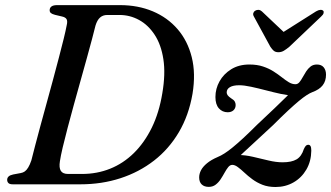

<svg xmlns="http://www.w3.org/2000/svg" viewBox="-20 -720 1294 750"><path d="M8 -17.5Q8 -25.5 13.8 -30.8Q19.5 -36 31.5 -38.5L61 -44Q70 -45.5 77 -50.5Q84 -55.5 90.2 -65.8Q96.5 -76 102.5 -93.5Q108 -115.5 117 -150Q126 -184.5 137.5 -227Q149 -269.5 161.8 -315.8Q174.5 -362 187 -408.2Q199.5 -454.5 210.2 -495.5Q221 -536.5 229 -569.2Q237 -602 240.5 -621Q244.5 -637 240.2 -644.8Q236 -652.5 222.5 -655.5L195 -662Q183.5 -665 178.8 -669Q174 -673 174 -680Q174 -689.5 181.2 -694.8Q188.5 -700 203 -700H449Q519 -700 576.8 -675.8Q634.5 -651.5 673.8 -606Q713 -560.5 729 -496.8Q745 -433 732 -353.5Q717.5 -269.5 678.8 -203.8Q640 -138 581.8 -92.8Q523.5 -47.5 450.5 -23.8Q377.5 0 293.5 0H30.5Q17.5 0 12.8 -5Q8 -10 8 -17.5ZM300.5 -40.5Q359 -40.5 410.2 -61Q461.5 -81.5 502.8 -122Q544 -162.5 572.8 -221Q601.5 -279.5 614 -355.5Q627 -431.5 618.2 -488.5Q609.5 -545.5 584.2 -584Q559 -622.5 523.2 -642Q487.5 -661.5 447 -661.5H399Q382 -661.5 370.8 -651.5Q359.5 -641.5 353 -620Q348.5 -600.5 339.5 -567.5Q330.5 -534.5 319 -492.2Q307.5 -450 294.2 -403.2Q281 -356.5 268.2 -309.8Q255.5 -263 244.2 -220.8Q233 -178.5 225 -144.5Q217 -110.5 214 -90Q210 -65 217.5 -52.8Q225 -40.5 246 -40.5ZM902.5 -96.5Q915 -109.5 933.2 -126.2Q951.5 -143 979 -168.5Q1006.5 -194 1047 -231.5Q1080.5 -265 1105.2 -288Q1130 -311 1147.5 -325.5Q1165 -340 1177.8 -348.2Q1190.5 -356.5 1200 -360Q1227.5 -370 1240.5 -386.8Q1253.5 -403.5 1253.5 -428.5Q1253.5 -446 1244.5 -457Q1235.5 -468 1218 -468Q1203 -468 1193 -460Q1183 -452 1175.8 -440.8Q1168.5 -429.5 1162.2 -418Q1156 -406.5 1149.5 -398.8Q1143 -391 1134 -391Q1121 -391 1108.2 -398.8Q1095.5 -406.5 1081 -418Q1066.5 -429.5 1048.5 -441Q1030.5 -452.5 1007.5 -460.2Q984.5 -468 954 -468Q913 -468 883.2 -449.5Q853.5 -431 837.5 -402.2Q821.5 -373.5 821.5 -341Q821.5 -312 835 -296.8Q848.5 -281.5 869.5 -281.5Q883.5 -281.5 892 -289.2Q900.5 -297 900.5 -310Q900.5 -317.5 896.8 -323.8Q893 -330 883.5 -335.5Q873 -342.5 869.2 -348Q865.5 -353.5 865.5 -359Q865.5 -372 878 -379.5Q890.5 -387 914.5 -387Q933.5 -387 961.2 -381Q989 -375 1019.5 -367Q1050 -359 1077 -353.2Q1104 -347.5 1120.5 -347.5L1122.5 -366.5Q1116 -359 1098.5 -341.8Q1081 -324.5 1052.5 -297.2Q1024 -270 984 -232.5Q954 -202.5 930.8 -181Q907.5 -159.5 889.5 -144.8Q871.5 -130 857 -120.8Q842.5 -111.5 830 -106.5Q804.5 -95.5 788.5 -82.2Q772.5 -69 765.2 -55Q758 -41 758 -27Q758 -9 768 0.5Q778 10 795.5 10Q811 10 822.2 1.5Q833.5 -7 842 -20Q850.5 -33 857.5 -45.8Q864.5 -58.5 871.5 -67.2Q878.5 -76 887.5 -76Q897.5 -76 909.2 -67.2Q921 -58.5 934.5 -45.8Q948 -33 965.5 -20Q983 -7 1005.2 1.8Q1027.5 10.5 1056.5 10.5Q1095 10.5 1126.5 -7.5Q1158 -25.5 1176.8 -57.8Q1195.5 -90 1196 -131.5Q1196 -144 1193 -149.2Q1190 -154.5 1184 -154.5Q1179 -154.5 1175.2 -151Q1171.5 -147.5 1167 -138Q1158 -109 1138.5 -97.5Q1119 -86 1084 -86Q1058.5 -86 1028.5 -93.2Q998.5 -100.5 968 -107.5Q937.5 -114.5 911.5 -114.5ZM1104 -580 1003 -675.5Q997 -681 990 -681.5Q983 -682 976.5 -678Q971.5 -675 969.5 -668.8Q967.5 -662.5 972 -655L1036 -537.5Q1042.5 -527.5 1049.2 -521.8Q1056 -516 1067.5 -516Q1079 -516 1088.8 -521.8Q1098.5 -527.5 1110.5 -537.5L1234 -655Q1242.5 -662.5 1244 -668.8Q1245.5 -675 1242.5 -678Q1238.5 -682 1231.2 -681.5Q1224 -681 1214.5 -675.5L1063.5 -580Z"/></svg>

Font: Fraunces
Style: Italic
Weight: 400
Italic angle: -16°
Version: Version 1.000;[b76b70a41]